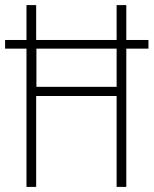

<svg xmlns="http://www.w3.org/2000/svg" viewBox="-20 -785 603 754"><path d="M84 -51V-594H0V-628H84V-765H122V-628H438V-765H476V-628H563V-594H476V-51H438V-408H122V-51ZM123 -444H438V-594H123Z"/></svg>

Font: Noto Sans Tamil UI Condensed ExtraLight
Style: Regular
Weight: 200
Width: 3
Designer: Jelle Bosma - Monotype Design Team
Foundry: Monotype Imaging Inc.
Version: Version 2.004; ttfautohint (v1.8.4.7-5d5b)